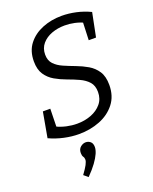

<svg xmlns="http://www.w3.org/2000/svg" viewBox="-176 -802 933 1173"><g transform="rotate(-20 290.5 -216.0)"><path d="M227.4 9Q180.3 9 131.3 -1.7Q82.3 -12.3 36.6 -33.3L65.9 -197.1H114.1L111.2 -69.5L103.1 -85.5Q135.1 -69.9 169.8 -62.2Q204.4 -54.6 238.1 -54.6Q287.3 -54.6 329.3 -70.7Q371.2 -86.8 397.2 -117.8Q423.2 -148.7 423.2 -193.7Q423.2 -235.3 401.3 -259.8Q379.5 -284.2 344.7 -300.2Q309.8 -316.2 270.8 -330.2Q231.9 -344.2 197 -364.2Q162.2 -384.2 140.4 -416.9Q118.5 -449.6 118.5 -502.6Q118.5 -570 153.7 -615Q188.9 -660 246.8 -683.4Q304.6 -706.7 372.3 -706.7Q418 -706.7 465.2 -696.4Q512.4 -686 556.5 -665L525.4 -509.9H477.9L482.5 -629.2L494.2 -617.5Q465.2 -631.5 433.3 -638.3Q401.3 -645.1 370 -645.1Q324.7 -645.1 285.4 -630.7Q246.1 -616.2 221.8 -587.7Q197.5 -559.3 197.5 -518Q197.5 -479.4 219.5 -456.3Q241.5 -433.1 276.4 -418Q311.2 -402.8 350.2 -388.3Q389.2 -373.8 424 -353.5Q458.8 -333.1 480.8 -299.6Q502.8 -266.1 502.8 -210.7Q502.8 -138.4 464.3 -89.4Q425.8 -40.3 363.3 -15.7Q300.7 9 227.4 9ZM191.6 275.6 164.2 252.8Q188.5 219.8 198.9 200Q209.2 180.2 209.2 168.5Q209.2 156.1 202.9 147.4Q196.5 138.8 196.5 121.4Q196.5 96.3 212.6 83Q228.6 69.6 247 69.6Q263.7 69.6 276.9 80.6Q290.1 91.7 290.1 115.7Q290.1 133.4 279.8 157.3Q269.4 181.1 247.9 210.8Q226.3 240.5 191.6 275.6Z"/></g></svg>

Font: Bitter Thin
Style: Italic
Weight: 100
Italic angle: -9°
Designer: Sol Matas, and Bitter project Authors
Foundry: Sol Matas
Version: Version 2.002